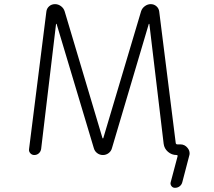

<svg xmlns="http://www.w3.org/2000/svg" viewBox="-20 -774 1040 932"><path d="M477.5 -103.5Q477.5 -102.5 479.5 -102.5Q481.4 -102.5 481.4 -103.5L665 -719.7Q669.9 -734.4 683.1 -744.1Q696.3 -753.9 711.9 -753.9Q727.5 -753.9 739.3 -743.7Q751 -733.4 752.9 -717.8L833 -80.1Q834 -73.2 840.8 -73.2H855.5Q877 -73.2 890.6 -55.7Q900.4 -43.9 900.4 -29.3Q900.4 -23.4 898.4 -17.6L865.2 109.4Q862.3 122.1 852.5 129.9Q842.8 137.7 829.1 137.7Q818.4 137.7 812 128.9Q805.7 120.1 808.6 110.4L841.8 -14.6Q843.8 -21.5 836.9 -21.5Q813.5 -21.5 795.4 -37.1Q777.3 -52.7 774.4 -76.2L705.1 -657.2Q705.1 -658.2 703.6 -658.2Q702.1 -658.2 702.1 -657.2L523.4 -54.7Q519.5 -40 507.3 -30.8Q495.1 -21.5 479.5 -21.5Q463.9 -21.5 451.7 -30.8Q439.5 -40 435.5 -54.7L254.9 -657.2Q254.9 -658.2 253.4 -658.2Q252 -658.2 252 -657.2L179.7 -50.8Q177.7 -38.1 168.5 -29.8Q159.2 -21.5 146.5 -21.5Q134.8 -21.5 127 -30.3Q119.1 -39.1 121.1 -50.8L205.1 -717.8Q207 -733.4 218.8 -743.7Q230.5 -753.9 247.1 -753.9Q262.7 -753.9 275.9 -744.1Q289.1 -734.4 293.9 -718.8Z"/></svg>

Font: Rounded Mgen+ 1m light
Style: Regular
Weight: 200
Designer: [Source Han Sans]
Ryoko NISHIZUKA  (kana & ideographs); Paul D. Hunt (Latin, Greek & Cyrillic); Wenlong ZHANG  (bopomofo
Version: Version 1.059.20150602